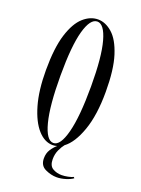

<svg xmlns="http://www.w3.org/2000/svg" viewBox="-128 -585 566 772"><g transform="rotate(20 155.0 -199.0)"><path d="M155 11Q120.5 11 91.5 -21.5Q62.5 -54 44.8 -115.2Q27 -176.5 27 -263.5Q27 -359 45.2 -416.8Q63.5 -474.5 92.8 -500.5Q122 -526.5 155 -526.5Q187 -526.5 216.5 -500.5Q246 -474.5 264.5 -416.5Q283 -358.5 283 -263.5Q283 -163.5 259.5 -97.2Q236 -31 200.5 -5Q191.5 6 183.2 24Q175 42 175 64Q175 92 192 102Q209 112 230 112Q243 112 257.2 109Q271.5 106 279.5 102L283 106.5Q272.5 114.5 252.5 120.8Q232.5 127 214.5 127Q190 127 165.2 115.2Q140.5 103.5 140.5 72.5Q140.5 51 150.5 35.2Q160.5 19.5 174 8Q164.5 11 155 11ZM155 2Q184.5 2 202.2 -66.2Q220 -134.5 220 -263.5Q220 -390 202.2 -453.8Q184.5 -517.5 155 -517.5Q125 -517.5 107.2 -453.8Q89.5 -390 89.5 -263.5Q89.5 -134.5 107.2 -66.2Q125 2 155 2Z"/></g></svg>

Font: Imbue 100pt Light
Style: Regular
Weight: 300
Designer: Tyler Finck
Foundry: Etcetera Type Company
Version: Version 1.102; ttfautohint (v1.8.3)